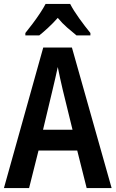

<svg xmlns="http://www.w3.org/2000/svg" viewBox="-20 -1008 588 977"><path d="M421 -51 373 -242H176L128 -51H0L200 -766H346L548 -51ZM299 -552Q292 -582 285.5 -611.5Q279 -641 274 -667Q269 -642 261 -608.5Q253 -575 248 -553L199 -348H349ZM337 -988Q354 -955 383.5 -914Q413 -873 440 -840V-828H369Q348 -845 322 -867.5Q296 -890 274 -917Q250 -890 224.5 -866.5Q199 -843 180 -828H109V-840Q126 -861 146 -887.5Q166 -914 183.5 -940.5Q201 -967 212 -988Z"/></svg>

Font: Noto Sans Tamil UI Condensed SemiBold
Style: Regular
Weight: 600
Width: 3
Designer: Jelle Bosma - Monotype Design Team
Foundry: Monotype Imaging Inc.
Version: Version 2.004; ttfautohint (v1.8.4.7-5d5b)